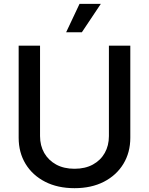

<svg xmlns="http://www.w3.org/2000/svg" viewBox="-20 -964 772 995"><path d="M366.2 11.2Q278.8 11.2 213.6 -22.2Q148.4 -55.7 112.5 -114.7Q76.7 -173.8 76.7 -250V-727.5H187.5V-258.8Q187.5 -209.5 209.2 -171.4Q231 -133.3 271 -111.3Q311 -89.4 366.2 -89.4Q421.4 -89.4 461.4 -111.3Q501.5 -133.3 522.9 -171.4Q544.4 -209.5 544.4 -258.8V-727.5H655.3V-250Q655.3 -173.8 619.4 -114.7Q583.5 -55.7 518.6 -22.2Q453.6 11.2 366.2 11.2ZM322.8 -796.9 392.1 -943.8H502.4L404.3 -796.9Z"/></svg>

Font: Inter 18pt Medium
Style: Regular
Weight: 500
Designer: Rasmus Andersson
Foundry: rsms
Version: Version 4.001;git-66647c0bb